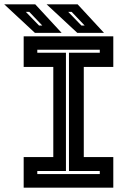

<svg xmlns="http://www.w3.org/2000/svg" viewBox="-52 -868 602 888"><path d="M57.5 0V-141.5H194.5V-558.5H57.5V-700H472V-558.5H335.5V-141.5H472V0ZM120.5 -63H409.5V-77H267V-624H409.5V-638H120.5V-624H253V-77H120.5ZM429 -716H305.5L163.5 -848H307ZM339.5 -750 279.5 -813H263.5L324.5 -750ZM233 -716H109.5L-32.5 -848H111ZM143.5 -750 83.5 -813H67.5L128.5 -750Z"/></svg>

Font: Tourney
Style: Bold
Weight: 700
Designer: Tyler Finck
Foundry: Etcetera Type Co
Version: Version 1.015